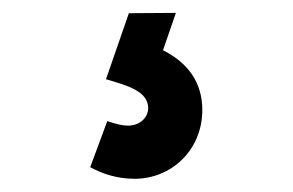

<svg xmlns="http://www.w3.org/2000/svg" viewBox="-20 -36 454 298"><path d="M189 241.5C245.5 241.5 294 197.5 294 134.5C294 91.5 271 61 233 42L253 -16L180 -15.5L144.5 87C179 97 210 106 210 132C210 145 198.5 159 178.5 159C170 159 160 156.5 146.5 152L120 223.5C139.5 234 162 241.5 189 241.5Z"/></svg>

Font: Manrope
Style: Bold
Weight: 700
Designer: Mikhail Sharanda
Foundry: Mikhail Sharanda
Version: Version 4.505;FEAKit 1.0